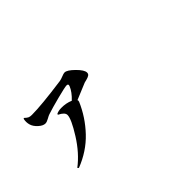

<svg xmlns="http://www.w3.org/2000/svg" viewBox="-33 -1038 1566 1566"><g transform="rotate(-45 750.0 -255.0)"><path d="M201.2 -541 208 -543.9Q227.5 -525.4 239.7 -520.5Q252 -515.6 271.5 -515.6Q379.9 -515.6 627 -549.8Q645.5 -552.7 668.9 -562.5Q692.4 -572.3 704.1 -572.3Q732.4 -572.3 783.2 -522Q834 -471.7 834 -441.4Q834 -425.8 821.8 -417.5Q809.6 -409.2 787.6 -403.8Q765.6 -398.4 762.7 -397.5Q643.6 -347.7 619.1 -337.9Q624 -329.1 619.1 -318.4Q565.4 -193.4 470.2 -92.8Q375 7.8 236.3 61.5L227.5 51.8Q324.2 -21.5 400.4 -143.1Q476.6 -264.6 476.6 -309.6Q476.6 -339.8 422.9 -366.2V-374Q446.3 -386.7 480.5 -386.7Q535.2 -387.7 583 -367.2Q634.8 -416 654.3 -463.9Q663.1 -486.3 641.6 -486.3Q622.1 -486.3 525.9 -461.4Q429.7 -436.5 377 -418.9Q366.2 -416 341.3 -401.9Q316.4 -387.7 299.8 -387.7Q273.4 -387.7 242.7 -415.5Q211.9 -443.4 203.1 -473.6Q193.4 -505.9 201.2 -541Z"/></g></svg>

Font: Bpmf Zihi Serif Heavy
Style: Heavy
Weight: 900
Foundry: But Ko
Version: Version 1.320